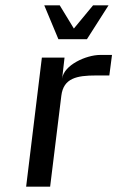

<svg xmlns="http://www.w3.org/2000/svg" viewBox="-20 -700 440 720"><path d="M213 -405 222 -484H137L78 0H168L210 -341C218 -407 268 -417 340 -417H390L400 -494H356C303 -494 219 -456 213 -405ZM199 -553H306L387 -680H329L257 -593L204 -680H146Z"/></svg>

Font: Gamestation Text
Style: Italic
Weight: 400
Designer: Jonas Hecksher
Foundry: Jonas Hecksher, Playtypeª, e-types AS
Version: Version 1.003